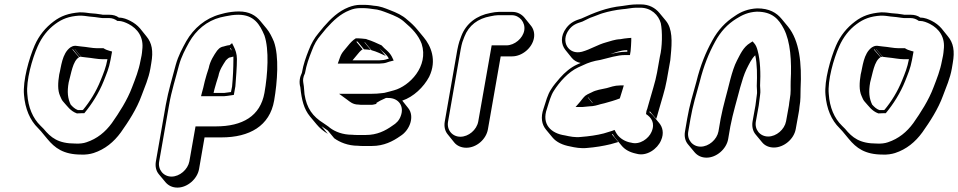

<svg xmlns="http://www.w3.org/2000/svg" viewBox="-20 -602 4351 872"><path d="M342 -546C292 -542 257 -530 223 -504C187 -477 157 -441 137 -395C112 -337 83 -236 89 -171C94 -108 116 -56 153 -20L166 -6L195 29C229 70 268 100 349 100C370 101 389 98 405 93C457 76 497 43 529 -1C563 -49 601 -107 623 -168C637 -206 655 -245 663 -291L667 -315C677 -371 670 -407 645 -437L616 -473C604 -487 588 -499 572 -507C558 -514 541 -522 520 -522C508 -531 493 -535 477 -535H447C446 -535 445 -535 442 -536C426 -539 406 -541 389 -542C374 -544 364 -546 342 -546ZM301 -127C288 -154 284 -184 292 -228C303 -266 310 -325 339 -342L309 -377C309 -378 310 -378 311 -378L340 -343C343 -344 345 -344 348 -344L319 -379H320L349 -344C355 -343 363 -342 373 -341C397 -339 423 -333 447 -333H468C461 -295 450 -269 437 -237C417 -187 388 -140 357 -103H356C355 -102 355 -102 354 -102H334C320 -107 310 -117 301 -127ZM300 -387C261 -359 258 -297 249 -264C243 -227 241 -192 253 -166C257 -156 261 -146 270 -137C285 -121 299 -98 329 -87H331L355 -88H363C397 -129 429 -179 451 -234C463 -265 475 -291 482 -330L489 -368L478 -371C467 -374 459 -377 450 -383H421C399 -383 374 -389 348 -391C338 -392 330 -393 324 -394H321C312 -394 305 -390 300 -387ZM513 -507H517C534 -507 550 -500 564 -493C604 -472 634 -434 626 -375C625 -367 625 -359 623 -350L618 -326C610 -282 595 -245 580 -206C558 -147 521 -90 488 -43C458 -2 421 28 373 44C359 49 342 51 322 50C244 50 211 23 178 -17L164 -31C129 -65 108 -114 104 -175C98 -236 126 -335 151 -391C170 -434 197 -468 231 -493C262 -516 293 -528 340 -531C362 -531 368 -529 385 -527C402 -526 422 -523 436 -521C441 -520 441 -520 445 -520H475C490 -520 502 -515 513 -507Z M786 250C831 250 876 211 884 166L909 22H986C1113 22 1205 -30 1225 -145C1240 -231 1248 -346 1224 -413C1215 -434 1205 -455 1191 -472L1162 -507C1141 -532 1112 -550 1065 -550C1043 -550 1022 -547 1003 -543L980 -537C913 -519 860 -474 826 -415C808 -382 790 -350 778 -307C763 -249 745 -192 733 -126L688 131C684 154 689 175 702 190L732 226C745 241 763 250 786 250ZM950 -180 954 -197C959 -216 966 -238 972 -257C977 -285 993 -308 1006 -328C1010 -331 1018 -341 1024 -341C1029 -342 1035 -344 1040 -345V-331C1040 -293 1038 -251 1034 -209L1029 -184C1020 -183 1009 -181 999 -180ZM1033 -372 1024 -382C1025 -382 1027 -382 1028 -383C1030 -379 1031 -376 1033 -372ZM1023 -397C1010 -396 1001 -392 996 -391C976 -388 969 -374 966 -372C952 -352 934 -325 928 -293C922 -275 915 -253 910 -233L903 -203C901 -195 899 -189 897 -181L893 -165H997C1007 -166 1019 -167 1029 -169L1042 -171L1049 -210C1052 -252 1056 -295 1056 -334C1056 -358 1049 -376 1041 -392L1034 -406ZM759 200C722 200 696 168 703 131L748 -126C759 -190 778 -247 793 -306C804 -346 821 -377 839 -410C870 -465 919 -507 981 -523L1004 -528C1023 -532 1042 -535 1062 -535C1134 -535 1160 -491 1181 -441C1203 -377 1196 -264 1181 -180C1162 -75 1082 -28 960 -28H868L840 131C833 168 796 200 759 200Z M1635 -410C1636 -410 1637 -410 1638 -409L1667 -374C1690 -368 1712 -357 1732 -348L1703 -383C1717 -366 1736 -356 1746 -336C1736 -333 1726 -329 1715 -329C1708 -328 1701 -328 1693 -328H1581L1601 -352C1607 -360 1618 -373 1627 -378L1598 -413H1604L1633 -378C1643 -378 1654 -376 1664 -375ZM1807 -145C1858 -162 1904 -206 1929 -253C1966 -329 1936 -395 1904 -433L1875 -468C1862 -484 1846 -499 1830 -512C1807 -533 1782 -544 1751 -556C1728 -565 1708 -574 1678 -576L1664 -578C1655 -579 1645 -580 1636 -580H1616C1599 -580 1581 -576 1563 -569C1517 -551 1482 -517 1450 -480L1427 -452C1407 -428 1394 -405 1382 -374C1369 -341 1358 -311 1351 -271C1342 -253 1337 -230 1344 -206C1350 -148 1360 -107 1388 -73L1418 -37C1432 -20 1448 -7 1469 6L1440 -29L1456 -18C1460 -15 1465 -12 1469 -9L1498 26C1523 44 1560 60 1606 60C1615 61 1622 61 1627 61H1669C1723 61 1764 40 1798 16C1842 -11 1864 -74 1834 -111ZM1641 -425C1627 -426 1620 -428 1606 -428H1596C1581 -419 1569 -405 1561 -395L1541 -371C1532 -360 1528 -352 1524 -341L1514 -313H1690C1698 -313 1707 -313 1713 -314C1728 -314 1739 -319 1748 -322L1768 -327L1760 -344C1748 -368 1727 -379 1713 -396C1693 -405 1671 -416 1647 -423C1642 -426 1641 -425 1641 -425ZM1715 -179C1700 -177 1683 -176 1666 -176H1520L1557 -149C1568 -141 1582 -127 1608 -127C1616 -126 1620 -126 1624 -126H1665C1669 -126 1672 -126 1676 -127L1689 -130L1690 -135C1697 -139 1701 -141 1707 -145L1803 -190ZM1580 10H1579C1536 10 1502 -4 1479 -21C1474 -25 1471 -28 1466 -31L1450 -42C1400 -73 1373 -110 1363 -174C1362 -187 1361 -197 1360 -210C1359 -222 1355 -232 1357 -245C1358 -253 1361 -261 1365 -269C1372 -309 1383 -338 1396 -371C1407 -401 1419 -422 1438 -444L1461 -472C1494 -509 1526 -539 1567 -555C1583 -562 1599 -565 1614 -565H1634C1643 -565 1651 -564 1659 -563L1673 -561C1701 -559 1719 -551 1743 -542C1774 -530 1798 -520 1819 -500C1852 -472 1880 -443 1895 -403C1928 -300 1839 -211 1770 -192C1763 -190 1756 -188 1748 -186L1643 -159L1746 -157C1791 -156 1817 -119 1800 -75C1793 -55 1780 -42 1762 -31C1730 -8 1692 11 1642 11H1600C1595 11 1588 11 1580 10Z M2196 -15 2254 -346H2306C2351 -346 2397 -384 2405 -429C2409 -451 2403 -472 2390 -487L2361 -523C2348 -538 2329 -548 2307 -548H2245C2234 -548 2222 -546 2207 -543C2146 -532 2097 -496 2075 -438L2066 -413C2063 -403 2060 -391 2057 -376L2000 -50C1996 -27 2001 -6 2014 9L2043 45C2055 60 2075 69 2098 69C2144 69 2188 31 2196 -15ZM2152 -50C2145 -12 2108 19 2071 19C2034 19 2008 -12 2015 -50L2072 -376C2074 -390 2078 -403 2080 -411L2089 -435C2109 -487 2151 -518 2207 -528C2221 -531 2233 -533 2242 -533H2304C2340 -533 2367 -500 2361 -464C2355 -428 2317 -396 2280 -396H2213Z M2670 -135 2650 -159C2650 -160 2650 -160 2651 -160L2672 -135ZM2617 -316 2601 -309C2572 -296 2545 -273 2523 -248C2508 -230 2494 -215 2482 -195C2467 -172 2459 -141 2449 -110C2434 -68 2441 -36 2460 -13L2489 22C2507 44 2536 57 2569 63C2591 68 2618 73 2646 70C2684 67 2720 61 2753 53L2788 43L2759 8C2760 8 2762 8 2763 7C2766 12 2769 18 2773 23L2802 58C2818 78 2841 90 2870 96C2917 110 2966 74 2982 36C2997 3 2989 -25 2974 -43L2945 -78C2941 -83 2935 -88 2930 -92L2931 -97L2960 -62C2963 -69 2965 -76 2967 -84L2973 -105C2984 -146 3000 -191 3008 -237L3021 -310C3024 -322 3025 -334 3026 -347C3033 -415 3034 -472 3004 -508L2975 -543C2956 -566 2928 -582 2891 -582H2872C2851 -582 2825 -578 2807 -575C2734 -568 2676 -543 2621 -518C2592 -509 2571 -500 2552 -475C2524 -438 2528 -400 2548 -375L2577 -339C2587 -327 2601 -319 2617 -316ZM2752 -356C2772 -363 2800 -374 2825 -374H2829V-367H2823C2799 -367 2775 -362 2752 -356ZM2833 -429C2818 -428 2811 -426 2797 -424C2771 -423 2750 -414 2734 -410C2693 -399 2663 -378 2623 -367C2562 -351 2524 -414 2564 -467C2580 -488 2596 -495 2625 -504C2643 -512 2657 -521 2671 -525C2689 -531 2703 -538 2717 -542C2743 -550 2777 -557 2806 -560C2825 -561 2850 -567 2869 -567H2888C2938 -567 2971 -533 2981 -497C2989 -459 2988 -388 2977 -345L2964 -272C2956 -228 2940 -182 2929 -141L2923 -120C2921 -112 2919 -105 2916 -98L2914 -84C2937 -69 2957 -44 2939 -3C2926 28 2885 57 2847 46L2837 44C2810 37 2788 20 2777 -1L2771 -12L2761 -8L2722 4C2691 12 2656 17 2618 20C2593 23 2568 18 2546 13C2482 4 2439 -38 2464 -108C2474 -140 2482 -169 2495 -189C2521 -230 2561 -275 2606 -296L2626 -305C2653 -318 2675 -325 2707 -330C2745 -339 2783 -352 2820 -352H2841L2844 -370C2845 -387 2847 -401 2847 -417V-430ZM2638 -167C2628 -158 2620 -146 2614 -139L2594 -116H2625C2635 -117 2648 -118 2656 -119C2676 -119 2695 -125 2708 -129L2725 -133C2747 -139 2772 -146 2795 -155C2799 -168 2804 -184 2808 -197L2813 -214H2796C2771 -214 2751 -206 2736 -202C2712 -197 2686 -193 2668 -183L2649 -174Z M3189 114C3234 114 3279 75 3287 30L3297 -28C3302 -54 3311 -92 3318 -117C3333 -169 3349 -243 3370 -287C3382 -311 3393 -335 3410 -351C3419 -311 3419 -259 3417 -211C3417 -195 3420 -183 3417 -169C3416 -158 3413 -135 3411 -123L3398 -51C3394 -28 3399 -6 3412 9L3441 44C3453 59 3472 68 3495 68C3540 68 3586 30 3594 -16L3607 -88C3609 -97 3610 -106 3611 -117C3617 -151 3615 -170 3616 -200C3622 -314 3611 -417 3559 -481L3530 -516C3507 -544 3474 -564 3419 -564C3378 -562 3345 -549 3317 -529C3275 -502 3241 -466 3215 -418C3185 -364 3161 -305 3143 -232C3127 -175 3111 -122 3101 -63L3091 -5C3087 18 3092 39 3105 54L3135 90C3148 105 3166 114 3189 114ZM3563 -123 3550 -51C3543 -14 3506 18 3469 18C3432 18 3406 -13 3413 -51L3426 -123C3428 -135 3431 -159 3432 -170C3435 -188 3432 -199 3432 -213C3435 -268 3433 -329 3421 -372C3417 -387 3413 -397 3405 -406L3398 -414L3387 -407C3355 -388 3341 -353 3327 -327C3303 -281 3289 -205 3274 -153C3267 -127 3258 -90 3253 -63L3243 -5C3236 32 3199 64 3162 64C3125 64 3099 32 3106 -5L3116 -63C3126 -121 3142 -173 3158 -231C3176 -303 3199 -360 3228 -413C3253 -459 3284 -492 3324 -517C3351 -534 3378 -547 3417 -549C3488 -549 3517 -515 3540 -471C3570 -413 3576 -325 3571 -233C3570 -202 3573 -184 3567 -152C3565 -142 3564 -131 3563 -123Z M3982 -546C3932 -542 3897 -530 3863 -504C3827 -477 3797 -441 3777 -395C3752 -337 3723 -236 3729 -171C3734 -108 3756 -56 3793 -20L3806 -6L3835 29C3869 70 3908 100 3989 100C4010 101 4029 98 4045 93C4097 76 4137 43 4169 -1C4203 -49 4241 -107 4263 -168C4277 -206 4295 -245 4303 -291L4307 -315C4317 -371 4310 -407 4285 -437L4256 -473C4244 -487 4228 -499 4212 -507C4198 -514 4181 -522 4160 -522C4148 -531 4133 -535 4117 -535H4087C4086 -535 4085 -535 4082 -536C4066 -539 4046 -541 4029 -542C4014 -544 4004 -546 3982 -546ZM3941 -127C3928 -154 3924 -184 3932 -228C3943 -266 3950 -325 3979 -342L3949 -377C3949 -378 3950 -378 3951 -378L3980 -343C3983 -344 3985 -344 3988 -344L3959 -379H3960L3989 -344C3995 -343 4003 -342 4013 -341C4037 -339 4063 -333 4087 -333H4108C4101 -295 4090 -269 4077 -237C4057 -187 4028 -140 3997 -103H3996C3995 -102 3995 -102 3994 -102H3974C3960 -107 3950 -117 3941 -127ZM3940 -387C3901 -359 3898 -297 3889 -264C3883 -227 3881 -192 3893 -166C3897 -156 3901 -146 3910 -137C3925 -121 3939 -98 3969 -87H3971L3995 -88H4003C4037 -129 4069 -179 4091 -234C4103 -265 4115 -291 4122 -330L4129 -368L4118 -371C4107 -374 4099 -377 4090 -383H4061C4039 -383 4014 -389 3988 -391C3978 -392 3970 -393 3964 -394H3961C3952 -394 3945 -390 3940 -387ZM4153 -507H4157C4174 -507 4190 -500 4204 -493C4244 -472 4274 -434 4266 -375C4265 -367 4265 -359 4263 -350L4258 -326C4250 -282 4235 -245 4220 -206C4198 -147 4161 -90 4128 -43C4098 -2 4061 28 4013 44C3999 49 3982 51 3962 50C3884 50 3851 23 3818 -17L3804 -31C3769 -65 3748 -114 3744 -175C3738 -236 3766 -335 3791 -391C3810 -434 3837 -468 3871 -493C3902 -516 3933 -528 3980 -531C4002 -531 4008 -529 4025 -527C4042 -526 4062 -523 4076 -521C4081 -520 4081 -520 4085 -520H4115C4130 -520 4142 -515 4153 -507Z"/></svg>

Font: Blanket
Style: PosterObl
Weight: 900
Foundry: Cannot Into Space Fonts
Version: Version 0.9